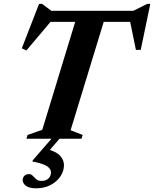

<svg xmlns="http://www.w3.org/2000/svg" viewBox="-20 -732 813 1013"><path d="M695.5 -616.5H189L259.5 -632L119.5 -466L95 -477L186 -711.5H202L267 -663L218.5 -675H717.5L660 -663L756.5 -711.5H773L722.5 -469H697L663.5 -633ZM382.5 -635.5H533L352.5 -45L416 -20L410 0H119.5L125.5 -20L203 -47ZM170.5 261.5Q135 261.5 117.2 248.5Q99.5 235.5 99.5 218Q99.5 205.5 108.2 196Q117 186.5 132.5 186.5Q144.5 186.5 152.8 195.5Q161 204.5 171 213.5Q181 222.5 199 222.5Q222 222.5 235.5 209.8Q249 197 249 177Q249 160 229.5 145.8Q210 131.5 151 120L153 113.5L272.5 -24H314.5L200.5 108.5L216.5 51.5Q274 65.5 295.8 88.5Q317.5 111.5 317.5 139Q317.5 170.5 298.8 198.5Q280 226.5 247 244Q214 261.5 170.5 261.5Z"/></svg>

Font: Newsreader 24pt
Style: Bold Italic
Weight: 700
Italic angle: -17°
Designer: Hugues Gentile
Foundry: Production Type
Version: Version 1.003